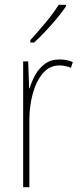

<svg xmlns="http://www.w3.org/2000/svg" viewBox="-20 -784 336 804"><path d="M229 -535Q243 -535 257.5 -532.5Q272 -530 285 -524L277 -500Q268 -504 255.5 -507Q243 -510 229 -510Q187 -510 159 -476.5Q131 -443 117 -391Q103 -339 103 -283V0H77V-527H98L102 -414H104Q112 -442 127.5 -470Q143 -498 168 -516.5Q193 -535 229 -535ZM256 -757Q240 -733 217 -705.5Q194 -678 169.5 -652Q145 -626 123 -606H107V-616Q141 -653 171.5 -690Q202 -727 226 -764H256Z"/></svg>

Font: Noto Sans Lao Looped Condensed Thin
Style: Regular
Weight: 100
Width: 3
Designer: Mark Frömberg, Ben Mitchell
Foundry: The Fontpad Ltd
Version: Version 1.002; ttfautohint (v1.8.4.7-5d5b)